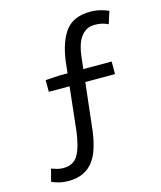

<svg xmlns="http://www.w3.org/2000/svg" viewBox="-114 -751 778 930"><g transform="rotate(-15 275.0 -285.5)"><path d="M31 79Q46 86 67 91.5Q88 97 114 97Q158 97 189 82Q220 67 240 40Q260 13 271.5 -24.5Q283 -62 289 -108L316 -345H465V-408H323L330 -471Q333 -497 340 -520.5Q347 -544 359 -562Q371 -580 388.5 -590.5Q406 -601 431 -601Q453 -601 468.5 -597Q484 -593 498 -586L518 -648Q501 -656 477 -662Q453 -668 427 -668Q343 -668 303 -616Q263 -564 250 -464L244 -408H203L133 -404V-345H237L213 -126Q203 -49 180.5 -9.5Q158 30 106 30Q90 30 75.5 26Q61 22 47 17Z"/></g></svg>

Font: Codetta
Style: Regular
Weight: 400
Italic angle: -11°
Designer: Ulrich Proeller
Foundry: PROSA GmbH
Version: Version 2.00;September 29, 2018;FontCreator 11.5.0.2427 64-b